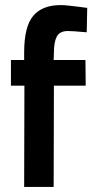

<svg xmlns="http://www.w3.org/2000/svg" viewBox="-20 -735 380 755"><path d="M76 -398H23V-499H75V-529Q75 -630 110.5 -672.5Q146 -715 219 -715Q232 -715 249.5 -713Q267 -711 284 -709Q303 -706 323 -704L321 -608Q308 -609 296 -610Q285 -611 272 -612Q259 -613 247 -613Q215 -613 203.5 -591.5Q192 -570 192 -528L191 -499H316L317 -398H192L191 0H75Z"/></svg>

Font: Panefresco 800wt
Style: Regular
Weight: 800
Designer: Campivisivi
Foundry: Campivisivi & Chank Co
Version: Version 1.001